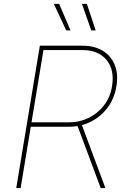

<svg xmlns="http://www.w3.org/2000/svg" viewBox="-20 -961 649 981"><path d="M63 0 183.6 -727.5H401.4Q462.4 -727.5 504.9 -701.7Q547.4 -675.8 566.4 -628.9Q585.4 -582 574.7 -519.5Q564.5 -458 530 -411.6Q495.6 -365.2 444.6 -339.4Q393.6 -313.5 332.5 -313.5H126.5L130.4 -335.9H332.5Q386.7 -335.9 433.3 -358.9Q480 -381.8 511.7 -423.1Q543.5 -464.4 552.2 -519.5Q566.4 -603.5 524.7 -654.3Q482.9 -705.1 401.4 -705.1H202.1L85.4 0ZM494.6 0 371.1 -331.1H395L518.6 0ZM446.3 -805.7 398.4 -941.4H423.8L468.8 -805.7ZM318.4 -805.7 254.9 -941.4H282.2L340.3 -805.7Z"/></svg>

Font: Inter 17pt Thin
Style: Italic
Weight: 250
Italic angle: -9.3988°
Version: Version 4.001;git-66647c0bb